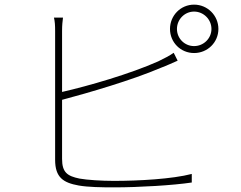

<svg xmlns="http://www.w3.org/2000/svg" viewBox="-20 -810 1040 829"><path d="M248 -379C361 -409 550 -464 674 -517C701 -527 728 -540 747 -548L730 -582C713 -570 688 -557 663 -545C542 -491 362 -439 248 -413V-676C248 -703 250 -717 252 -734H213C217 -717 218 -701 218 -676V-120C218 -44 253 -21 320 -9C360 -2 418 -1 472 -1C580 -1 729 -10 808 -22V-59C724 -37 579 -29 472 -29C418 -29 356 -33 323 -39C271 -50 248 -65 248 -124ZM818 -611C777 -611 744 -644 744 -685C744 -726 777 -760 818 -760C859 -760 893 -726 893 -685C893 -644 859 -611 818 -611ZM818 -790C760 -790 714 -743 714 -685C714 -627 760 -581 818 -581C876 -581 923 -627 923 -685C923 -743 876 -790 818 -790Z"/></svg>

Font: Noto Sans CJK JP Thin
Style: Regular
Weight: 250
Designer: Ryoko NISHIZUKA (kana & ideographs); Paul D. Hunt (Latin, Greek & Cyrillic); Wenlong ZHANG (bopomofo); Sandoll Communica
Foundry: Adobe Systems Incorporated
Version: Version 1.004;PS 1.004;hotconv 1.0.82;makeotf.lib2.5.63406